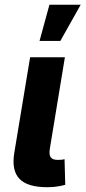

<svg xmlns="http://www.w3.org/2000/svg" viewBox="-20 -783 359 806"><path d="M178.7 2.9Q94.7 2.9 61.3 -32.7Q27.8 -68.4 40 -141.6L106.4 -542.5H252.4L189.5 -160.6Q185.1 -135.3 192.4 -123.5Q199.7 -111.8 222.2 -111.8Q232.9 -111.8 239.5 -112.5Q246.1 -113.3 251 -114.7L253.9 -7.3Q242.7 -3.9 222.9 -0.5Q203.1 2.9 178.7 2.9ZM146 -611.3 187.5 -763.2H318.8L233.4 -611.3Z"/></svg>

Font: Inter 16pt
Style: Bold Italic
Weight: 700
Italic angle: -9.3988°
Version: Version 4.001;git-66647c0bb